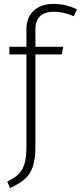

<svg xmlns="http://www.w3.org/2000/svg" viewBox="-20 -761 414 981"><path d="M161 -610V-522H303L296 -483H161V-14Q161 52 147.5 91Q134 130 107 153.5Q80 177 31 200L17 167Q55 148 75 128.5Q95 109 105 76.5Q115 44 115 -13V-483H28V-522H115V-612Q115 -672 152.5 -706.5Q190 -741 253 -741Q316 -741 374 -713L357 -678Q305 -701 256 -701Q161 -701 161 -610Z"/></svg>

Font: FiraGO ExtraLight
Style: Regular
Weight: 200
Designer: bBox Type
Foundry: bBox Type GmbH
Version: Version 1.001